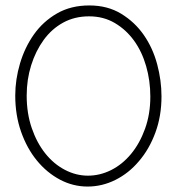

<svg xmlns="http://www.w3.org/2000/svg" viewBox="-20 -678 656 705"><path d="M490 -86Q453 -42 404 -17.5Q355 7 301.5 7Q248 7 200 -18.5Q152 -44 115.5 -88.5Q79 -133 57.5 -194Q36 -255 36 -327Q36 -386 53.5 -445Q71 -504 104.5 -551.5Q138 -599 189 -628.5Q240 -658 308 -658Q375 -658 425 -627.5Q475 -597 508 -549.5Q541 -502 557 -442.5Q573 -383 573 -324Q573 -252 550.5 -191Q528 -130 490 -86ZM146 -115Q177 -76 218 -54.5Q259 -33 303 -33Q347 -33 388 -53.5Q429 -74 461 -112.5Q493 -151 512.5 -205Q532 -259 532 -323Q532 -382 516.5 -435.5Q501 -489 472 -529Q443 -569 401.5 -593.5Q360 -618 307 -618Q254 -618 212 -595Q170 -572 140.5 -531.5Q111 -491 94.5 -438.5Q78 -386 78 -327Q78 -262 96.5 -208Q115 -154 146 -115Z"/></svg>

Font: Josefin Slab
Style: Regular
Weight: 400
Designer: Santiago Orozco
Foundry: Typemade
Version: Version 2.000